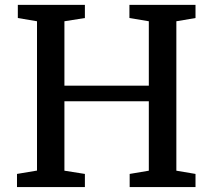

<svg xmlns="http://www.w3.org/2000/svg" viewBox="-20 -763 870 783"><path d="M49.3 0V-53.7L130.9 -67.4V-676.3L52.7 -689.5V-743.2H326.2V-689.5L242.7 -676.3V-413.6H586.9V-676.3L507.8 -689.5V-743.2H777.3V-689.5L699.2 -676.3V-66.9L777.3 -53.7V0H508.8V-53.7L586.9 -66.9V-350.1H242.7V-66.9L326.2 -53.7V0Z"/></svg>

Font: HaufeMerriweather
Style: Regular
Weight: 400
Designer: Eben Sorkin ( eben@eyebytes.com )
Foundry: Eben Sorkin
Version: Version 1.56